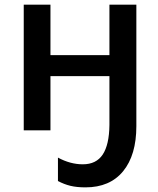

<svg xmlns="http://www.w3.org/2000/svg" viewBox="-20 -560 679 825"><path d="M347.2 245.1Q310.1 245.1 282.7 238.5Q255.4 231.9 229 217.8V117.2Q282.2 146 335.9 146Q393.6 146 421.4 104Q449.2 62 450.2 -22.9V-232.9H196.8V0H82V-540H196.8V-323.2H450.2V-540H565.9V-18.1Q565.9 106.4 509 175.8Q452.1 245.1 347.2 245.1Z"/></svg>

Font: Open Sans Semibold
Style: Regular
Weight: 600
Foundry: Ascender Corporation
Version: Version 1.10; ttfautohint (v1.5.65-e2d9)